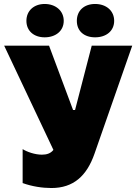

<svg xmlns="http://www.w3.org/2000/svg" viewBox="-20 -930 686 967"><path d="M205 -742C260 -742 301 -774 301 -825C301 -876 260 -910 205 -910C151 -910 113 -876 113 -825C113 -774 151 -742 205 -742ZM459 -742C515 -742 555 -774 555 -825C555 -876 515 -910 459 -910C403 -910 367 -876 367 -825C367 -774 403 -742 459 -742ZM239 17C350 17 417 -44 456 -156L646 -700H442L358 -376H348L227 -700H1L249 -175C235 -157 215 -151 191 -151C156 -151 116 -165 94 -179V-8C141 9 193 17 239 17Z"/></svg>

Font: Fixel Display Black
Style: Regular
Weight: 900
Designer: AlfaBravo + MacPaw
Foundry: Kyrylo Tkachov, Marchela Mozhyna, Serhii Makarenko, Maria Weinstein, Zakhar Kryvoshyya
Version: Version 1.211